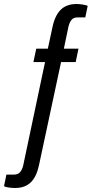

<svg xmlns="http://www.w3.org/2000/svg" viewBox="-27 -752 481 959"><path d="M48 187Q36 187 19 185Q2 183 -7 178L5 120H43Q63 120 73.5 107.5Q84 95 89 74L198 -442H140L154 -509H212L235 -616Q247 -674 276 -703Q305 -732 356 -732Q368 -732 384.5 -729.5Q401 -727 411 -723L399 -665H360Q340 -665 330 -652.5Q320 -640 315 -619L292 -509H365L351 -442H278L168 72Q156 130 127 158.5Q98 187 48 187Z"/></svg>

Font: Archivo Condensed
Style: Regular
Weight: 400
Width: 3
Designer: Hector Gatti
Foundry: Omnibus-Type
Version: Version 2.001; ttfautohint (v1.8.3)